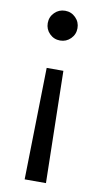

<svg xmlns="http://www.w3.org/2000/svg" viewBox="-84 -565 422 807"><g transform="rotate(10 126.5 -161.0)"><path d="M163.1 -275.4 172.9 202.1H82L91.8 -275.4ZM127 -525.4Q153.3 -525.4 171.9 -506.8Q190.4 -488.3 190.4 -461.9Q190.4 -435.5 171.9 -417Q153.3 -398.4 127 -398.4Q100.6 -398.4 82 -417Q63.5 -435.5 63.5 -461.9Q63.5 -488.3 82 -506.8Q100.6 -525.4 127 -525.4Z"/></g></svg>

Font: Reddit Sans Condensed
Style: Regular
Weight: 400
Designer: Stephen Hutchings
Foundry: Reddit
Version: Version 1.014